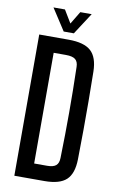

<svg xmlns="http://www.w3.org/2000/svg" viewBox="-103 -1016 650 1071"><g transform="rotate(10 221.5 -481.0)"><path d="M58 0V-800H224.5Q312.5 -800 351.2 -764.8Q390 -729.5 391.5 -649Q393 -560 393.5 -480Q394 -400 393.5 -320.2Q393 -240.5 391.5 -151.5Q390 -70.5 352 -35.2Q314 0 228.5 0ZM155 -86.5H228.5Q263.5 -86.5 278.8 -99.8Q294 -113 294.5 -142.5Q296.5 -213.5 297.2 -276.8Q298 -340 298 -400.5Q298 -461 297.2 -524.2Q296.5 -587.5 294.5 -658.5Q294 -687.5 278 -700.5Q262 -713.5 224.5 -713.5H155ZM189.5 -840 110 -962.5H175L218.5 -890.5L262 -962.5H326.5L247 -840Z"/></g></svg>

Font: Big Shoulders Text Thin SemiBold
Style: Regular
Weight: 600
Version: Version 2.002